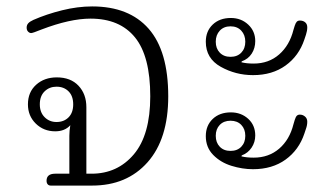

<svg xmlns="http://www.w3.org/2000/svg" viewBox="-20 -578 1028 598"><path d="M125 -15Q125 -37 152 -37H196V-155Q196 -170 199 -188Q182 -169 152 -169Q116 -169 91.5 -193Q67 -217 67 -253Q67 -291 92.5 -314Q118 -337 157 -337Q200 -337 224.5 -311Q249 -285 249 -244V-37H265Q346 -37 397 -97.5Q448 -158 448 -278Q448 -403 400.5 -461.5Q353 -520 262 -520Q198 -520 109 -486Q82 -475 77 -475Q72 -475 67.5 -479.5Q63 -484 63 -492Q63 -500 68 -505.5Q73 -511 84 -516Q125 -534 173.5 -546Q222 -558 267 -558Q382 -558 443 -488.5Q504 -419 504 -278Q504 -145 439.5 -72.5Q375 0 267 0H138Q132 0 128.5 -4Q125 -8 125 -15ZM208 -253Q208 -279 193.5 -293.5Q179 -308 156 -308Q134 -308 119 -293.5Q104 -279 104 -253Q104 -228 119 -213Q134 -198 156 -198Q179 -198 193.5 -212.5Q208 -227 208 -253Z M621 -448Q621 -481 642.5 -501.5Q664 -522 699 -522Q731 -522 753 -501.5Q775 -481 775 -450Q775 -428 764 -411Q753 -394 733 -387L732 -384Q748 -380 770 -380Q817 -380 849.5 -408.5Q882 -437 894 -485Q895 -489 898 -498Q901 -507 904.5 -510.5Q908 -514 914 -514Q924 -514 930.5 -508.5Q937 -503 937 -493Q937 -482 933 -470Q929 -458 928 -455Q911 -404 869.5 -374Q828 -344 768 -344Q714 -344 667.5 -370Q621 -396 621 -448ZM744 -448Q744 -469 731.5 -482.5Q719 -496 698 -496Q677 -496 664.5 -482.5Q652 -469 652 -448Q652 -427 664.5 -414Q677 -401 698 -401Q719 -401 731.5 -414Q744 -427 744 -448ZM621 -154Q621 -187 642.5 -207.5Q664 -228 699 -228Q731 -228 753 -208Q775 -188 775 -156Q775 -135 763.5 -118Q752 -101 733 -94L732 -91Q748 -87 770 -87Q817 -87 849.5 -115Q882 -143 894 -191Q895 -195 898 -204.5Q901 -214 904.5 -217.5Q908 -221 914 -221Q923 -221 930 -215Q937 -209 937 -199Q937 -188 933 -177Q929 -166 928 -162Q911 -111 869.5 -81Q828 -51 768 -51Q735 -51 701 -61.5Q667 -72 644 -95.5Q621 -119 621 -154ZM744 -155Q744 -176 731.5 -189Q719 -202 698 -202Q677 -202 664.5 -189Q652 -176 652 -155Q652 -134 664.5 -121Q677 -108 698 -108Q719 -108 731.5 -121Q744 -134 744 -155Z"/></svg>

Font: Maitree Light
Style: Regular
Weight: 300
Designer: CadsonDemak Team
Foundry: CadsonDemak
Version: Version 1.001